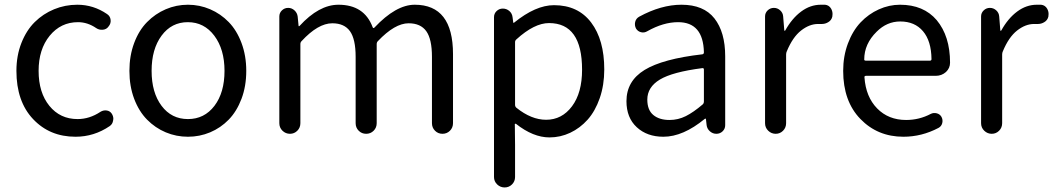

<svg xmlns="http://www.w3.org/2000/svg" viewBox="-20 -577 4547 828"><path d="M305.7 12.7Q194.3 12.7 122.6 -63.5Q50.8 -139.6 50.8 -271.5Q50.8 -336.9 72.3 -391.6Q93.8 -446.3 129.9 -481.9Q166 -517.6 213.4 -537.1Q260.7 -556.6 313.5 -556.6Q382.8 -556.6 441.4 -516.6Q455.1 -507.8 457 -491.7Q459 -475.6 448.2 -462.9Q439.5 -450.2 423.3 -448.7Q407.2 -447.3 394.5 -456.1Q357.4 -481.4 316.4 -481.4Q242.2 -481.4 194.3 -422.9Q146.5 -364.3 146.5 -271.5Q146.5 -177.7 192.9 -120.6Q239.3 -63.5 314.5 -63.5Q366.2 -63.5 413.1 -94.7Q425.8 -102.5 439.9 -100.6Q454.1 -98.6 461.9 -86.9Q468.8 -76.2 468.8 -64.5Q468.8 -61.5 467.8 -57.6Q465.8 -42 453.1 -33.2Q385.7 12.7 305.7 12.7Z M538.1 -271.5Q538.1 -336.9 558.6 -391.6Q579.1 -446.3 614.3 -481.9Q649.4 -517.6 694.8 -537.1Q740.2 -556.6 790.5 -556.6Q840.8 -556.6 886.2 -537.1Q931.6 -517.6 966.3 -481.9Q1001 -446.3 1021.5 -391.6Q1042 -336.9 1042 -271.5Q1042 -205.1 1021.5 -150.9Q1001 -96.7 966.3 -61Q931.6 -25.4 886.2 -6.3Q840.8 12.7 790.5 12.7Q740.2 12.7 694.8 -6.3Q649.4 -25.4 614.3 -61Q579.1 -96.7 558.6 -150.9Q538.1 -205.1 538.1 -271.5ZM948.2 -271.5Q948.2 -364.3 904.3 -422.9Q860.4 -481.4 790 -481.4Q719.7 -481.4 676.8 -423.3Q633.8 -365.2 633.8 -271.5Q633.8 -177.7 676.8 -120.6Q719.7 -63.5 790.5 -63.5Q861.3 -63.5 904.8 -120.6Q948.2 -177.7 948.2 -271.5Z M1184.6 -45.9V-505.9Q1184.6 -521.5 1195.8 -532.2Q1207 -543 1222.7 -543Q1238.3 -543 1250 -532.2Q1261.7 -521.5 1263.7 -505.9L1267.6 -465.8Q1267.6 -463.9 1269 -463.9Q1270.5 -463.9 1271.5 -464.8Q1355.5 -556.6 1439.5 -556.6Q1550.8 -556.6 1586.9 -460Q1589.8 -453.1 1594.7 -458Q1687.5 -556.6 1768.6 -556.6Q1933.6 -556.6 1933.6 -343.8V-45.9Q1933.6 -26.4 1920.4 -13.2Q1907.2 0 1888.2 0Q1869.1 0 1856 -13.2Q1842.8 -26.4 1842.8 -45.9V-332Q1842.8 -408.2 1818.4 -442.4Q1793.9 -476.6 1742.2 -476.6Q1682.6 -476.6 1609.4 -399.4Q1604.5 -394.5 1604.5 -386.7V-45.9Q1604.5 -26.4 1591.3 -13.2Q1578.1 0 1559.1 0Q1540 0 1526.9 -13.2Q1513.7 -26.4 1513.7 -45.9V-332Q1513.7 -408.2 1489.3 -442.4Q1464.8 -476.6 1413.1 -476.6Q1351.6 -476.6 1280.3 -399.4Q1275.4 -394.5 1275.4 -386.7V-45.9Q1275.4 -26.4 1262.2 -13.2Q1249 0 1230.5 0Q1211.9 0 1198.2 -13.2Q1184.6 -26.4 1184.6 -45.9Z M2110.4 186.5V-502.9Q2110.4 -518.6 2121.6 -529.3Q2132.8 -540 2148.4 -540Q2164.1 -540 2176.3 -529.8Q2188.5 -519.5 2190.4 -502.9L2193.4 -479.5Q2193.4 -478.5 2194.8 -478.5Q2196.3 -478.5 2197.3 -479.5Q2290 -554.7 2369.1 -554.7Q2472.7 -554.7 2529.3 -480Q2585.9 -405.3 2585.9 -277.3Q2585.9 -210 2566.4 -153.8Q2546.9 -97.7 2514.2 -61Q2481.4 -24.4 2439 -4.4Q2396.5 15.6 2349.6 15.6Q2279.3 15.6 2205.1 -43Q2203.1 -43.9 2201.2 -43Q2199.2 -42 2200.2 -40L2201.2 47.9V186.5Q2201.2 205.1 2188 218.3Q2174.8 231.4 2156.2 231.4Q2137.7 231.4 2124 218.3Q2110.4 205.1 2110.4 186.5ZM2335 -60.5Q2403.3 -60.5 2446.8 -118.7Q2490.2 -176.8 2490.2 -276.4Q2490.2 -477.5 2347.7 -477.5Q2284.2 -477.5 2207 -407.2Q2201.2 -402.3 2201.2 -395.5V-125Q2201.2 -117.2 2207 -112.3Q2271.5 -60.5 2335 -60.5Z M2840.8 12.7Q2770.5 12.7 2726.1 -28.3Q2681.6 -69.3 2681.6 -140.6Q2681.6 -227.5 2759.8 -275.4Q2837.9 -323.2 3008.8 -342.8Q3015.6 -343.8 3015.6 -351.6Q3012.7 -481.4 2904.3 -481.4Q2840.8 -481.4 2771.5 -442.4Q2758.8 -434.6 2744.6 -438Q2730.5 -441.4 2722.7 -454.1Q2715.8 -467.8 2719.2 -482.4Q2722.7 -497.1 2736.3 -504.9Q2831.1 -556.6 2918.9 -556.6Q3014.6 -556.6 3061 -497.6Q3107.4 -438.5 3107.4 -334V-37.1Q3107.4 -21.5 3096.2 -10.7Q3085 0 3069.3 0Q3053.7 0 3041.5 -10.7Q3029.3 -21.5 3027.3 -37.1L3024.4 -63.5Q3024.4 -65.4 3022.9 -65.4Q3021.5 -65.4 3019.5 -64.5Q2925.8 12.7 2840.8 12.7ZM2867.2 -59.6Q2904.3 -59.6 2937.5 -76.2Q2970.7 -92.8 3010.7 -127Q3015.6 -131.8 3015.6 -139.6V-276.4Q3015.6 -283.2 3010.7 -283.2Q3009.8 -283.2 3008.8 -283.2Q2879.9 -266.6 2825.7 -233.9Q2771.5 -201.2 2771.5 -147.5Q2771.5 -102.5 2797.4 -81.1Q2823.2 -59.6 2867.2 -59.6Z M3279.3 -45.9V-505.9Q3279.3 -521.5 3290.5 -532.2Q3301.8 -543 3317.4 -543Q3333 -543 3344.7 -532.2Q3356.4 -521.5 3357.4 -505.9L3362.3 -445.3Q3362.3 -444.3 3363.8 -444.3Q3365.2 -444.3 3366.2 -445.3Q3395.5 -498 3435.1 -527.3Q3474.6 -556.6 3519.5 -556.6Q3530.3 -556.6 3538.1 -556.6Q3555.7 -554.7 3564.5 -539.1Q3570.3 -528.3 3570.3 -516.6Q3570.3 -510.7 3569.3 -504.9Q3565.4 -489.3 3551.8 -481.4Q3539.1 -473.6 3524.4 -473.6Q3522.5 -473.6 3520.5 -473.6Q3514.6 -473.6 3507.8 -473.6Q3470.7 -473.6 3434.6 -445.3Q3398.4 -417 3373 -355.5Q3370.1 -349.6 3370.1 -341.8V-45.9Q3370.1 -26.4 3356.9 -13.2Q3343.8 0 3325.2 0Q3306.6 0 3293 -13.2Q3279.3 -26.4 3279.3 -45.9Z M3876 12.7Q3764.6 12.7 3690.4 -64Q3616.2 -140.6 3616.2 -271.5Q3616.2 -335 3636.7 -389.6Q3657.2 -444.3 3691.4 -480.5Q3725.6 -516.6 3770 -536.6Q3814.5 -556.6 3861.3 -556.6Q3962.9 -556.6 4019.5 -490.2Q4077.1 -420.9 4077.1 -306.6Q4077.1 -283.2 4059.6 -266.6Q4041 -250 4015.6 -250H3714.8Q3707 -250 3708 -243.2Q3713.9 -159.2 3762.7 -109.4Q3811.5 -59.6 3887.7 -59.6Q3944.3 -59.6 3994.1 -85.9Q4005.9 -91.8 4019.5 -88.4Q4033.2 -85 4040 -73.2Q4046.9 -60.5 4043.5 -46.4Q4040 -32.2 4027.3 -25.4Q3955.1 12.7 3876 12.7ZM3707 -320.3Q3707 -315.4 3713.9 -315.4H3990.2Q3997.1 -315.4 3997.1 -322.3Q3997.1 -322.3 3997.1 -322.3Q3996.1 -400.4 3960.4 -442.4Q3924.8 -484.4 3862.3 -484.4Q3804.7 -484.4 3760.7 -440.4Q3707 -387.7 3707 -320.3Z M4210.9 -45.9V-505.9Q4210.9 -521.5 4222.2 -532.2Q4233.4 -543 4249 -543Q4264.6 -543 4276.4 -532.2Q4288.1 -521.5 4289.1 -505.9L4293.9 -445.3Q4293.9 -444.3 4295.4 -444.3Q4296.9 -444.3 4297.9 -445.3Q4327.1 -498 4366.7 -527.3Q4406.2 -556.6 4451.2 -556.6Q4461.9 -556.6 4469.7 -556.6Q4487.3 -554.7 4496.1 -539.1Q4502 -528.3 4502 -516.6Q4502 -510.7 4501 -504.9Q4497.1 -489.3 4483.4 -481.4Q4470.7 -473.6 4456.1 -473.6Q4454.1 -473.6 4452.1 -473.6Q4446.3 -473.6 4439.5 -473.6Q4402.3 -473.6 4366.2 -445.3Q4330.1 -417 4304.7 -355.5Q4301.8 -349.6 4301.8 -341.8V-45.9Q4301.8 -26.4 4288.6 -13.2Q4275.4 0 4256.8 0Q4238.3 0 4224.6 -13.2Q4210.9 -26.4 4210.9 -45.9Z"/></svg>

Font: Gen Jyuu Gothic P Regular
Style: Regular
Weight: 400
Designer: [Source Han Sans]
Ryoko NISHIZUKA  (kana & ideographs); Paul D. Hunt (Latin, Greek & Cyrillic); Wenlong ZHANG  (bopomofo
Version: Version 1.002.20150607